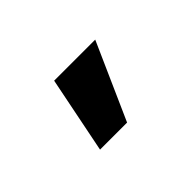

<svg xmlns="http://www.w3.org/2000/svg" viewBox="-42 -892 397 397"><g transform="rotate(-45 157.0 -693.0)"><path d="M84.5 -609.4 118.2 -777.3H238.3L163.6 -609.4Z"/></g></svg>

Font: Inter Display Semi Bold
Style: Regular
Weight: 600
Designer: Rasmus Andersson
Foundry: rsms
Version: Version 4.000;git-37864ae